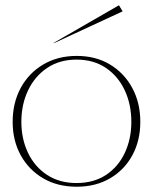

<svg xmlns="http://www.w3.org/2000/svg" viewBox="-20 -695 583 728"><path d="M271 13Q198 13 143.5 -19Q89 -51 58.5 -106.5Q28 -162 28 -233Q28 -305 58.5 -361.5Q89 -418 144 -450.5Q199 -483 271 -483Q343 -483 397 -450.5Q451 -418 481.5 -361.5Q512 -305 512 -233Q512 -162 482 -106.5Q452 -51 397.5 -19Q343 13 271 13ZM270 -1Q335 -1 381.5 -31.5Q428 -62 453 -115Q478 -168 478 -233Q478 -299 453 -352.5Q428 -406 381.5 -437.5Q335 -469 270 -469Q206 -469 159 -437.5Q112 -406 86.5 -352.5Q61 -299 61 -233Q61 -168 86.5 -115Q112 -62 159 -31.5Q206 -1 270 -1ZM188 -533 181 -531 431 -675 445 -652Z"/></svg>

Font: Panamera Thin
Style: Regular
Weight: 100
Designer: Bastien Sozeau
Foundry: NBR — Bastien Sozeau
Version: Version 3.003;gftools[0.9.33]